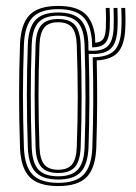

<svg xmlns="http://www.w3.org/2000/svg" viewBox="-20 -627 464 654"><path d="M178.2 6.8Q111.8 6.8 81.5 -23.4Q51.2 -53.5 48.2 -122.8Q45 -220.5 45 -302.8Q45 -385 48.2 -477Q51.2 -546 81.1 -576.4Q111 -606.8 178.2 -606.8Q236.8 -606.8 266.4 -583.1Q296 -559.5 303.5 -505.5Q303.8 -499.5 304 -493.4Q304.2 -487.2 304.5 -481.5Q324.2 -483.2 331.8 -494.5Q339.2 -505.8 340.5 -530.8Q341.2 -544.8 341.1 -563.8Q341 -582.8 340.2 -600H353.5Q355.2 -563 353.8 -530.5Q351.8 -495.5 338.6 -480.8Q325.5 -466 293.8 -465.5Q293.8 -472 293.5 -478.9Q293.2 -485.8 292.8 -492.5Q287.5 -547.5 260.6 -571.6Q233.8 -595.8 178.2 -595.8Q118.2 -595.8 91.2 -567.9Q64.2 -540 61.5 -476.2Q58.2 -385.2 58.2 -303.4Q58.2 -221.5 61.5 -123.2Q64.2 -59.2 91.6 -31.8Q119 -4.2 178.2 -4.2Q238.2 -4.2 265 -32.2Q291.8 -60.2 294.5 -123.5Q297.2 -203.8 297.6 -276.2Q298 -348.8 295.8 -432Q346.2 -432.5 368.2 -453.6Q390.2 -474.8 393.2 -526.5Q394.2 -542.5 394.1 -563.8Q394 -585 393.2 -600H406.5Q407.2 -585 407.4 -563.8Q407.5 -542.5 406.5 -525.8Q403.5 -473 381.5 -448.5Q359.5 -424 309.5 -421.2Q311.2 -342.2 310.9 -271.9Q310.5 -201.5 308 -122.8Q304.8 -53.5 274.8 -23.4Q244.8 6.8 178.2 6.8ZM178.2 -15.5Q125.8 -15.5 101.5 -40.5Q77.2 -65.5 74.8 -124Q71.5 -220.5 71.5 -302.6Q71.5 -384.8 74.8 -475.5Q77.2 -533.5 101.1 -559Q125 -584.5 178.2 -584.5Q229 -584.5 252.9 -561.2Q276.8 -538 280.8 -484.5Q280.8 -477 281.1 -469.4Q281.5 -461.8 281.5 -454.5Q285.5 -454.2 295.8 -454.2Q331.8 -454 348.2 -471.2Q364.8 -488.5 367 -530.2Q367.5 -545 367.5 -564Q367.5 -583 366.8 -600H380Q380.8 -582.5 380.9 -561.9Q381 -541.2 380 -527.2Q377.5 -481.8 358.1 -462.2Q338.8 -442.8 295.8 -443.2Q286 -443.2 282.2 -443.2Q284.8 -357 284.5 -282Q284.2 -207 281.5 -124.2Q278.8 -66 254.9 -40.8Q231 -15.5 178.2 -15.5ZM178.2 -26.5Q224.2 -26.5 245.1 -49.4Q266 -72.2 268.2 -124.8Q271.2 -214.5 271.2 -296.2Q271.2 -378 268 -475Q266 -527.8 245 -550.6Q224 -573.5 178.2 -573.5Q132 -573.5 111 -550.6Q90 -527.8 88 -474.8Q84.8 -385.2 84.8 -303.5Q84.8 -221.8 88 -124.8Q90 -71.8 111.1 -49.1Q132.2 -26.5 178.2 -26.5ZM178.2 -37.8Q139 -37.8 121 -58Q103 -78.2 101.2 -125Q98 -221.2 98 -302.2Q98 -383.2 101.2 -474.2Q103 -521.5 121 -541.9Q139 -562.2 178.2 -562.2Q217 -562.2 235 -542Q253 -521.8 254.8 -474.5Q258 -378.2 258 -296.9Q258 -215.5 254.8 -125.5Q253 -78.5 235.1 -58.1Q217.2 -37.8 178.2 -37.8ZM178.2 -48.8Q210.8 -48.8 225.4 -66.9Q240 -85 241.5 -126Q244.8 -215.5 244.8 -296.4Q244.8 -377.2 241.5 -474Q240 -515 225.4 -533.1Q210.8 -551.2 178.2 -551.2Q145.5 -551.2 130.8 -533Q116 -514.8 114.5 -473.5Q111.2 -383.2 111.2 -302.6Q111.2 -222 114.5 -125.8Q116 -84.5 130.9 -66.6Q145.8 -48.8 178.2 -48.8Z"/></svg>

Font: Big Shoulders Inline Display
Style: Regular
Weight: 400
Designer: Patric King
Foundry: XO Type Co
Version: Version 1.000